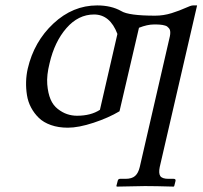

<svg xmlns="http://www.w3.org/2000/svg" viewBox="-20 -462 752 713"><path d="M351.1 -54.2 416 -335.9Q388.7 -408.2 329.1 -408.2Q271 -408.2 226.8 -357.7Q182.6 -307.1 164.1 -227.1Q152.8 -182.1 155.5 -148.9Q158.2 -115.7 167.7 -93.3Q177.2 -70.8 194.6 -57.4Q211.9 -43.9 229.5 -38.1Q247.1 -32.2 266.1 -32.2Q317.4 -32.2 351.1 -54.2ZM711.9 -441.9 573.2 158.2Q568.4 181.2 575.2 191.7Q582 202.1 606 202.1H625Q633.3 202.1 631.8 210L627 229L625 231Q557.1 229 518.1 229L414.1 231L412.1 229L417 210Q418.5 202.1 425.8 202.1H445.8Q469.7 202.1 481.7 191.4Q493.7 180.7 499 158.2L610.8 -327.1Q612.3 -334.5 612.3 -340.3Q612.3 -346.2 611.1 -350.3Q609.9 -354.5 606.7 -357.9Q603.5 -361.3 600.8 -363.5Q598.1 -365.7 592.5 -367.2Q586.9 -368.7 583.3 -369.4Q579.6 -370.1 572.8 -370.6Q565.9 -371.1 562 -371.1Q558.1 -371.1 550.8 -371.1Q527.3 -371.1 496.1 -358.9L423.8 -48.8Q382.8 -24.4 327.4 -6.1Q272 12.2 231.9 12.2Q196.8 12.2 169.2 2.4Q141.6 -7.3 124.3 -24.2Q106.9 -41 95.5 -62.5Q84 -84 80.1 -108.9Q76.2 -133.8 76.9 -158.4Q77.6 -183.1 83 -207Q106.4 -307.6 178.5 -374.8Q250.5 -441.9 340.8 -441.9Q393.1 -441.9 430.2 -420.9Q457.5 -403.8 556.2 -403.8Q587.4 -403.8 617.7 -413.3Q647.9 -422.9 668.5 -432.4Q689 -441.9 696.8 -441.9Z"/></svg>

Font: Common Serif Medium
Style: Italic
Weight: 500
Italic angle: -12°
Designer: Philipp H. Poll, Khaled Hosny
Foundry: Stefan Peev, Context Ltd.
Version: Version 1.026